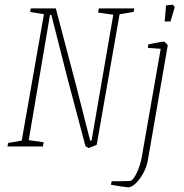

<svg xmlns="http://www.w3.org/2000/svg" viewBox="-20 -627 787 822"><path d="M552 -576 492 -566 394 -7 360 7 346 -1 268 -295Q255 -344 200 -563H194L103 -27L167 -18L164 0H12L15 -15L73 -25L168 -566L109 -576L112 -591H219L304 -268L366 -25H372L465 -564L400 -573L403 -591H555ZM455 164 458 149Q530 149 539 147Q551 144 566 112Q581 80 587 45L668 -418L613 -422L615 -437Q672 -449 681 -449Q684 -449 691.5 -441.5Q699 -434 698 -432L613 59Q608 88 593 115Q578 142 560.5 158.5Q543 175 529 175Q518 174 497 171Q476 168 455 164ZM691 -604 721 -607 728 -596 710 -535H685Z"/></svg>

Font: Grenze Thin
Style: Italic
Weight: 250
Italic angle: -10°
Designer: Renata Polastri
Foundry: Omnibus-Type
Version: Version 1.002; ttfautohint (v1.8)